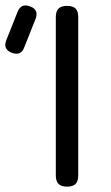

<svg xmlns="http://www.w3.org/2000/svg" viewBox="-105 -699 417 719"><path d="M146 0Q124.5 0 114.2 -10.2Q104 -20.5 104 -42V-635Q104 -657 114.2 -667Q124.5 -677 146 -677Q168 -677 178 -667Q188 -657 188 -635V-42Q188 -20.5 178 -10.2Q168 0 146 0ZM-61.6 -501.6Q-26.3 -488.4 -14.4 -521.2L27.9 -627.4Q41.7 -662.4 8.3 -674.7Q-25.6 -688.4 -39 -655.1L-81.2 -548.9Q-94.9 -515 -61.6 -501.6Z"/></svg>

Font: Jura Light
Style: Bold
Weight: 700
Version: Version 5.104